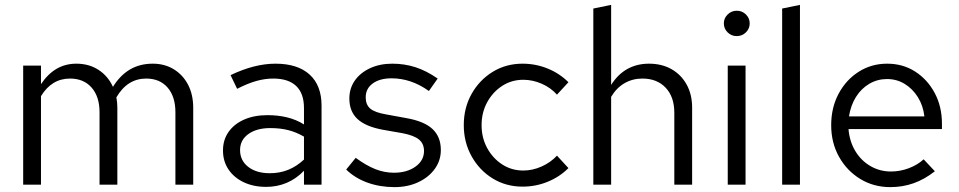

<svg xmlns="http://www.w3.org/2000/svg" viewBox="-20 -757 3931 787"><path d="M75 0V-488H148V-412Q176 -454 212 -475Q248 -496 293 -496Q345 -496 384 -470.5Q423 -445 443 -401Q472 -448 512.5 -472Q553 -496 606 -496Q655 -496 692.5 -473Q730 -450 751 -409.5Q772 -369 772 -315V0H699V-297Q699 -361 667 -398Q635 -435 579 -435Q541 -435 510.5 -416Q480 -397 457 -358Q459 -348 460 -337Q461 -326 461 -315V0H388V-297Q388 -361 355.5 -398Q323 -435 267 -435Q192 -435 148 -363V0Z M1071 9Q1019 9 979 -10Q939 -29 916.5 -62.5Q894 -96 894 -140Q894 -184 917 -216.5Q940 -249 981 -267Q1022 -285 1077 -285Q1119 -285 1156.5 -276Q1194 -267 1226 -247V-314Q1226 -374 1194 -404.5Q1162 -435 1100 -435Q1066 -435 1030.5 -425Q995 -415 952 -393L925 -449Q1023 -496 1109 -496Q1200 -496 1249 -451.5Q1298 -407 1298 -324V0H1226V-57Q1194 -24 1155 -7.5Q1116 9 1071 9ZM964 -142Q964 -99 997.5 -73Q1031 -47 1086 -47Q1127 -47 1161.5 -61Q1196 -75 1226 -103V-197Q1195 -215 1162 -223.5Q1129 -232 1088 -232Q1032 -232 998 -207.5Q964 -183 964 -142Z M1597 10Q1537 10 1486 -8.5Q1435 -27 1399 -62L1438 -110Q1482 -78 1519 -63.5Q1556 -49 1595 -49Q1648 -49 1683 -74Q1718 -99 1718 -138Q1718 -168 1697.5 -185Q1677 -202 1630 -211L1550 -225Q1479 -238 1445.5 -269Q1412 -300 1412 -353Q1412 -395 1434.5 -427Q1457 -459 1497 -477.5Q1537 -496 1588 -496Q1638 -496 1683 -481.5Q1728 -467 1774 -435L1738 -384Q1700 -411 1662 -423.5Q1624 -436 1585 -436Q1537 -436 1508 -415Q1479 -394 1479 -358Q1479 -328 1497.5 -312Q1516 -296 1563 -288L1645 -273Q1719 -260 1753 -228Q1787 -196 1787 -142Q1787 -99 1762 -64.5Q1737 -30 1694 -10Q1651 10 1597 10Z M2122 8Q2054 8 1999.5 -25.5Q1945 -59 1913 -116.5Q1881 -174 1881 -244Q1881 -315 1913 -372Q1945 -429 1999.5 -462.5Q2054 -496 2122 -496Q2176 -496 2225 -476Q2274 -456 2310 -420L2263 -369Q2237 -398 2200 -414Q2163 -430 2125 -430Q2077 -430 2038.5 -405Q2000 -380 1977 -338Q1954 -296 1954 -244Q1954 -192 1977 -150Q2000 -108 2038.5 -83Q2077 -58 2125 -58Q2163 -58 2200 -74.5Q2237 -91 2263 -119L2310 -68Q2274 -32 2225 -12Q2176 8 2122 8Z M2412 0V-722L2485 -737V-409Q2513 -453 2552 -474.5Q2591 -496 2640 -496Q2693 -496 2732.5 -473.5Q2772 -451 2794.5 -410.5Q2817 -370 2817 -316V0H2744V-295Q2744 -360 2708.5 -397.5Q2673 -435 2613 -435Q2573 -435 2540 -416Q2507 -397 2485 -360V0Z M2963 0V-488H3036V0ZM2999.9 -609Q2978 -609 2962.5 -624.3Q2947 -639.5 2947 -661Q2947 -682.5 2962.6 -697.7Q2978.2 -713 3000.1 -713Q3022 -713 3037.5 -697.7Q3053 -682.5 3053 -661Q3053 -639.5 3037.4 -624.3Q3021.8 -609 2999.9 -609Z M3186 0V-722L3259 -737V0Z M3629.3 10Q3560.9 10 3506.1 -23.5Q3451.2 -57 3419.1 -114.4Q3387 -171.8 3387 -243.9Q3387 -316 3417.5 -373Q3448 -430 3500 -463Q3552 -496 3616.5 -496Q3681 -496 3731.5 -463.5Q3782 -431 3811.5 -375.5Q3841 -319.9 3841 -250V-228H3458Q3462 -178 3485.5 -138.5Q3509 -99 3547.5 -76.5Q3586 -54 3632 -54Q3669.6 -54 3705.3 -67.5Q3741 -81 3766 -104L3812 -55Q3770 -22 3725 -6Q3680 10 3629.3 10ZM3460 -280H3769Q3764 -324 3742.5 -358.5Q3721 -393 3688.4 -413Q3655.8 -433 3616 -433Q3576.4 -433 3543.2 -413.5Q3510 -394 3488.5 -359.5Q3467 -325 3460 -280Z"/></svg>

Font: Red Hat Text VF
Style: Regular
Weight: 300
Designer: Pentagram, MCKL
Foundry: Pentagram, MCKL
Version: Version 1.023